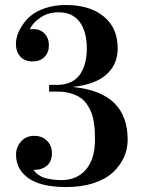

<svg xmlns="http://www.w3.org/2000/svg" viewBox="-20 -734 577 771"><path d="M43.9 -558.6Q43.9 -572.8 49.1 -590.6Q54.2 -608.4 68.4 -630.6Q82.5 -652.8 103.8 -670.9Q125 -689 161.9 -701.4Q198.7 -713.9 244.6 -713.9Q340.3 -713.9 396.5 -668Q452.6 -622.1 452.6 -539.6Q452.6 -476.6 408.7 -436Q364.7 -395.5 275.4 -385.3V-384.3Q492.7 -362.8 492.7 -172.9Q492.7 -136.2 478 -103.3Q463.4 -70.3 434.8 -43Q406.2 -15.6 357.7 0.7Q309.1 17.1 246.6 17.1Q143.6 17.1 94 -18.6Q44.4 -54.2 44.4 -112.8Q44.4 -143.1 64.5 -165.8Q84.5 -188.5 117.7 -188.5Q149.4 -188.5 168.9 -168.7Q188.5 -148.9 188.5 -118.7Q188.5 -85.9 168.5 -68.8Q148.4 -51.8 115.7 -51.8V-49.8L122.6 -42Q124.5 -39.6 134.3 -32.2Q144 -24.9 154.5 -21.2Q165 -17.6 184.1 -14.2Q203.1 -10.7 226.6 -10.7Q288.6 -10.7 325 -53Q361.3 -95.2 361.3 -171.9Q361.3 -191.4 360.8 -205.1Q360.4 -218.8 357.2 -240.7Q354 -262.7 348.4 -278.3Q342.8 -293.9 331.5 -311.5Q320.3 -329.1 304.7 -340.3Q289.1 -351.6 264.9 -358.9Q240.7 -366.2 210.4 -366.2H177.2V-393.1H208.5Q241.7 -393.1 265.9 -405Q290 -417 303.2 -438Q316.4 -459 322.5 -484.1Q328.6 -509.3 328.6 -539.6Q328.6 -606.4 300.3 -645.5Q272 -684.6 214.4 -684.6Q171.9 -684.6 140.4 -662.1Q108.9 -639.6 101.1 -618.2V-616.2Q134.3 -621.1 155.3 -602.5Q176.3 -584 176.3 -551.8Q176.3 -522.9 158.4 -505.1Q140.6 -487.3 110.8 -487.3Q79.1 -487.3 61.5 -506.8Q43.9 -526.4 43.9 -558.6Z"/></svg>

Font: Vidaloka
Style: Regular
Weight: 400
Designer: Cyreal (www.cyreal.org)
Foundry: Cyreal (www.cyreal.org)
Version: Version 1.011